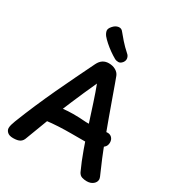

<svg xmlns="http://www.w3.org/2000/svg" viewBox="-242 -1199 1264 1369"><g transform="rotate(30 390.0 -514.5)"><path d="M156 -34Q148 -8 129 3.5Q110 15 73 15Q41 15 25.5 0.5Q10 -14 10 -32Q10 -46 14.5 -61Q19 -76 26 -95Q60 -182 96 -265Q132 -348 169 -427.5Q206 -507 243.5 -584Q281 -661 317 -735Q331 -763 351.5 -776Q372 -789 399 -789Q432 -789 456 -775Q480 -761 489 -738Q493 -728 508 -686.5Q523 -645 545 -583Q567 -521 593 -449.5Q619 -378 645.5 -307Q672 -236 696.5 -176.5Q721 -117 738 -80Q743 -70 748 -57Q753 -44 753 -36Q753 -14 733 2.5Q713 19 681 19Q660 19 641.5 13Q623 7 612 -14Q580 -83 550.5 -165.5Q521 -248 494 -332Q467 -416 442.5 -491Q418 -566 397 -621Q348 -514 305 -412.5Q262 -311 225 -216Q188 -121 156 -34ZM159 -274Q159 -294 170.5 -306.5Q182 -319 197.5 -326Q213 -333 224 -335Q246 -340 279.5 -344Q313 -348 359.5 -348.5Q406 -349 467 -344Q479 -343 502 -344Q525 -345 550.5 -347Q576 -349 598 -351.5Q620 -354 631 -355Q656 -358 672 -343Q688 -328 688 -302Q688 -277 671.5 -261.5Q655 -246 628.5 -237Q602 -228 574.5 -224.5Q547 -221 526 -221Q469 -221 416.5 -221Q364 -221 313 -218.5Q262 -216 206 -209Q191 -208 175 -228.5Q159 -249 159 -274ZM420 -838Q397 -851 371 -869.5Q345 -888 322 -908.5Q299 -929 285 -946Q271 -965 268.5 -982.5Q266 -1000 286 -1022Q305 -1044 329 -1047.5Q353 -1051 367 -1031Q382 -1012 410.5 -979.5Q439 -947 475 -915Q489 -904 493 -885.5Q497 -867 484 -849Q469 -830 451.5 -830Q434 -830 420 -838Z"/></g></svg>

Font: Playpen Sans SemiBold
Style: Regular
Weight: 600
Designer: Laura Meseguer, Veronika Burian, José Scaglione
Foundry: TypeTogether
Version: Version 1.001